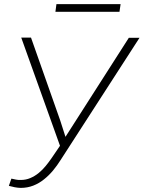

<svg xmlns="http://www.w3.org/2000/svg" viewBox="-20 -892 690 922"><path d="M294.4 -234.9 269 -314 128.9 -711.4H82L268.1 -191.9L227.5 -132.3Q214.4 -113.3 199 -94.5Q183.6 -75.7 165.5 -61Q147.5 -46.4 126 -37.1Q104.5 -27.8 79.6 -27.8Q67.9 -27.3 56.9 -29.5Q45.9 -31.7 34.7 -34.2L22.5 0.5Q36.6 4.4 50.5 7.1Q64.5 9.8 79.1 10.3Q111.8 10.3 139.9 -0.7Q168 -11.7 191.4 -30.8Q214.8 -49.3 234.9 -73.5Q254.9 -97.7 271 -123.5L649.9 -710.4H598.6ZM553.7 -835.4 559.1 -872.1H251L246.1 -835.4Z"/></svg>

Font: Roboto Mono ExtraLight
Style: Italic
Weight: 250
Italic angle: -10°
Monospace: yes
Designer: Google
Version: Version 3.000